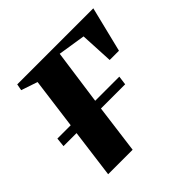

<svg xmlns="http://www.w3.org/2000/svg" viewBox="-135 -628 754 754"><g transform="rotate(-45 242.0 -251.0)"><path d="M55.5 -502H478L431.5 -313H380L373 -451L258.5 -469L226.5 -240H360.5L355.5 -202.5H221L194.5 0H58.5L85 -202H12.5L16.5 -240H90.5L118.5 -452L50.5 -475Z"/></g></svg>

Font: Merriweather 144pt
Style: Bold Italic
Weight: 700
Italic angle: -7.8°
Version: Version 2.101